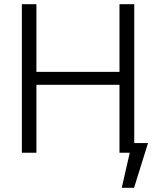

<svg xmlns="http://www.w3.org/2000/svg" viewBox="-20 -727 770 914"><path d="M84 -707H153.3V-384.8H548.8V-707H619.1V-45.9H684.6L618.2 167H559.6L597.7 0H548.8V-323.2H153.3V0H84Z"/></svg>

Font: Pretendard Std Light
Style: Regular
Weight: 300
Designer: Base glyphs from Inter by Rasmus Andersson; Hangeul glyphs from Noto Sans CJK(Source Han Sans) by Jang Soo-young and Kan
Foundry: Kil Hyung-jin
Version: Version 1.309